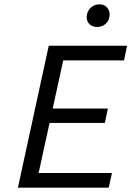

<svg xmlns="http://www.w3.org/2000/svg" viewBox="-20 -870 609 890"><path d="M484 0H63L206 -658H569L555 -590H273L159 -68H499ZM154 -300 169 -367H480L466 -300ZM430 -745Q414 -745 402 -752.5Q390 -760 385 -773Q380 -786 383 -802Q387 -823 403 -836.5Q419 -850 441 -850Q457 -850 468.5 -842Q480 -834 485 -820.5Q490 -807 487 -791Q483 -770 467.5 -757.5Q452 -745 430 -745Z"/></svg>

Font: Ysabeau Infant Medium
Style: Italic
Weight: 500
Italic angle: -12°
Designer: Christian Thalmann (Catharsis Fonts)
Version: Version 2.001;gftools[0.9.30]; featfreeze: ss01,ss02,lnum